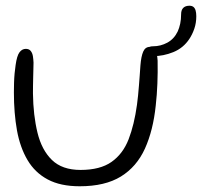

<svg xmlns="http://www.w3.org/2000/svg" viewBox="-20 -620 705 670"><path d="M258 30Q191 30 146.5 6.2Q102 -17.5 76 -61.5Q50 -105.5 39.2 -165.2Q28.5 -225 28.5 -297Q28.5 -313.5 29 -330.8Q29.5 -348 31 -364.2Q32.5 -380.5 34.5 -393Q39 -425.5 48 -437.5Q57 -449.5 70 -449.5Q81.5 -449.5 87.2 -442.2Q93 -435 94.8 -424Q96.5 -413 97 -401.5Q97 -392.5 96.5 -379Q96 -365.5 95.8 -350.2Q95.5 -335 95.2 -320.2Q95 -305.5 95 -294Q96 -217.5 110.8 -157Q125.5 -96.5 161.2 -61.8Q197 -27 261 -27Q329.5 -27 369.2 -55Q409 -83 428.8 -134Q448.5 -185 458 -254.5Q460 -270 461.8 -286.8Q463.5 -303.5 464.8 -320.8Q466 -338 467.5 -356Q469 -374 470 -391.5Q472.5 -423.5 479.8 -440Q487 -456.5 503.5 -456.5Q517 -456.5 522.8 -444.2Q528.5 -432 530 -408.5Q530.5 -388 530.2 -368Q530 -348 529.2 -328.2Q528.5 -308.5 527 -289.5Q525.5 -270.5 523.5 -252Q514.5 -165 485.8 -101.5Q457 -38 401.8 -4Q346.5 30 258 30ZM514 -424Q503.5 -424 498.2 -428.5Q493 -433 493 -442Q493 -447 497.2 -452.8Q501.5 -458.5 514 -458.5Q540.5 -458.5 564 -471.2Q587.5 -484 600 -510Q605.5 -522 608.8 -537.2Q612 -552.5 612 -570Q612 -585 619.5 -592.5Q627 -600 641 -600Q649.5 -600 654.8 -596Q660 -592 662.5 -583.8Q665 -575.5 665 -563.5Q665 -540 658.2 -520.2Q651.5 -500.5 641 -484.5Q620 -452.5 585 -438.2Q550 -424 514 -424Z"/></svg>

Font: Gluten ExtraLight
Style: Regular
Weight: 250
Designer: Tyler Finck
Foundry: Etcetera Type Company
Version: Version 1.300